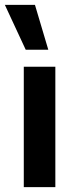

<svg xmlns="http://www.w3.org/2000/svg" viewBox="-58 -771 288 791"><path d="M40 0V-496H170V0ZM48 -566 -38 -751H86L141 -566Z"/></svg>

Font: Host Grotesk Light
Style: Bold
Weight: 700
Version: Version 1.003